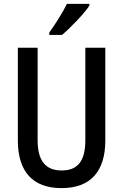

<svg xmlns="http://www.w3.org/2000/svg" viewBox="-20 -960 634 990"><path d="M441 -931V-940H325C303 -895 269 -841 234 -792V-780H300C345 -818 415 -891 441 -931ZM523 -236V-714H420V-237C420 -131 382 -81 298 -81C217 -81 174 -129 174 -236V-714H72V-236C72 -74 150 10 297 10C447 10 523 -76 523 -236Z"/></svg>

Font: Noto Sans Devanagari Condensed Medium
Style: Regular
Weight: 500
Width: 3
Designer: Jelle Bosma - Monotype Design Team
Foundry: Monotype Imaging Inc.
Version: Version 2.004